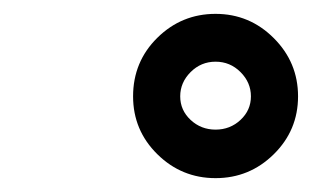

<svg xmlns="http://www.w3.org/2000/svg" viewBox="-20 -838 450 277"><path d="M410 -699Q410 -650 375 -615.5Q340 -581 291 -581Q242 -581 207 -615.5Q172 -650 172 -699Q172 -749 207 -783.5Q242 -818 291 -818Q340 -818 375 -783Q410 -748 410 -699ZM240 -699Q240 -679 255 -665Q270 -651 291 -651Q312 -651 327 -665Q342 -679 342 -699Q342 -719 327 -734Q312 -749 291 -749Q270 -749 255 -734Q240 -719 240 -699Z"/></svg>

Font: TypoPRO Montserrat Alternates
Style: Bold Italic
Weight: 700
Italic angle: -11.3°
Designer: Julieta Ulanovsky
Foundry: Julieta Ulanovsky
Version: Version 6.001